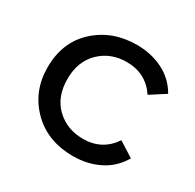

<svg xmlns="http://www.w3.org/2000/svg" viewBox="-124 -669 820 809"><g transform="rotate(30 285.5 -264.5)"><path d="M324 6Q198 6 121 -72Q44 -150 44 -265Q44 -388 124.5 -461.5Q205 -535 324 -535Q393 -535 450 -507Q507 -479 540 -422L467 -375Q416 -451 323 -451Q245 -451 193 -400.5Q141 -350 141 -265Q141 -177 193.5 -127.5Q246 -78 323 -78Q416 -78 467 -154L540 -108Q507 -51 450 -22.5Q393 6 324 6Z"/></g></svg>

Font: Argentum Novus
Style: Regular
Weight: 400
Designer: Julieta Ulanovsky
Foundry: Julieta Ulanovsky
Version: Version 7.20;July 27, 2021;FontCreator 13.0.0.2683 64-bit